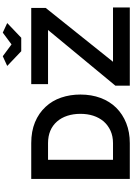

<svg xmlns="http://www.w3.org/2000/svg" viewBox="194 -1149 955 1383"><g transform="rotate(-90 671.5 -457.5)"><path d="M994 -782H1091L1197 -883L1128 -915L1043 -852L958 -915L888 -883ZM587 -98Q633 -145 657.5 -210.5Q682 -276 682 -356Q682 -430 660 -494.5Q638 -559 594 -606Q548 -656 482.5 -683Q417 -710 332 -710H74V0H332Q411 0 475.5 -25.5Q540 -51 587 -98ZM1309 0V-121H918L1306 -606V-710H757V-589H1147L746 -104V0ZM489 -189Q461 -157 421.5 -139Q382 -121 332 -121H212V-589H332Q431 -589 488 -524Q515 -493 529 -450Q543 -407 543 -356Q543 -254 489 -189Z"/></g></svg>

Font: RT Raleway Bold
Style: Regular
Weight: 400
Designer: Matt McInerney, Pablo Impallari, Rodrigo Fuenzalida — Edited by Milan Moffatt in April 2016
Foundry: Matt McInerney, Pablo Impallari, Rodrigo Fuenzalida — Edited by Milan Moffatt in April 2016
Version: Version 3.001